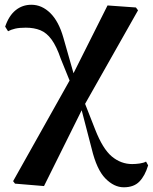

<svg xmlns="http://www.w3.org/2000/svg" viewBox="-20 -570 646 811"><path d="M43.4 205.7 35.4 195.2 284.4 -248.5 434.2 -547 554.1 -538.4 563 -526.4 331.2 -116.8 165.9 215.9ZM502.8 221.1Q461.8 221.1 425.1 183.7Q388.4 146.3 367.3 58.3L318.9 -127.7H308.5L332.7 -148.6L381.6 -23.9Q414 59.2 452.5 91.1Q491.1 123 538.1 123Q553.9 123 570.6 120.5Q587.3 118 596.9 112.5L605.7 128.5Q592.5 172.4 569 196.7Q545.6 221.1 502.8 221.1ZM282.1 -209.8 236.8 -321.5Q218.8 -374.3 197.9 -402.9Q177.1 -431.5 150.5 -442.3Q124 -453.1 88.8 -453.1Q61.3 -453.1 44 -449Q26.7 -444.9 14 -438.1L1.8 -457.5Q17.5 -503.8 46 -526.8Q74.5 -549.9 112.5 -549.9Q156.8 -549.9 192.6 -514.7Q228.3 -479.4 247.7 -410.9L298.8 -231.6H311.9Z"/></svg>

Font: Noto Serif KR
Style: Regular
Weight: 200
Designer: Ryoko NISHIZUKA 西塚涼子 (kana & ideographs); Frank Grießhammer (Latin, Greek & Cyrillic); Wenlong ZHANG 张文龙 (bopomofo); San
Foundry: Adobe
Version: Version 2.001;hotconv 1.1.0;makeotfexe 2.6.0